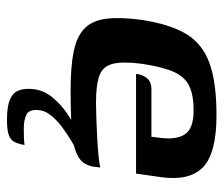

<svg xmlns="http://www.w3.org/2000/svg" viewBox="-64 -378 626 537"><g transform="rotate(90 248.5 -109.0)"><path d="M232 6Q166 6 124 -2.5Q82 -11 59.5 -32.5Q37 -54 32 -93Q27 -132 35 -192Q47 -271 74 -316.5Q101 -362 155 -382Q209 -402 301 -402Q408 -402 447 -364.5Q486 -327 475 -247L465 -177H186Q188 -195 198 -207.5Q208 -220 230 -220H362L365 -244Q371 -291 354.5 -314.5Q338 -338 288 -338Q246 -338 220.5 -326Q195 -314 181 -283.5Q167 -253 158 -194Q151 -140 158 -112Q165 -84 191 -74.5Q217 -65 266 -65Q284 -65 311.5 -66Q339 -67 368 -68.5Q397 -70 419 -72.5Q441 -75 448 -77L446 -61Q445 -49 438 -35.5Q431 -22 415 -14Q394 -2 349 2Q304 6 232 6ZM314 184Q277 184 257.5 175.5Q238 167 232 150Q226 133 229 108Q233 79 253 55.5Q273 32 296.5 16Q320 0 336 -8H397Q388 -5 371 5.5Q354 16 335.5 29.5Q317 43 303.5 59.5Q290 76 288 91Q284 121 299 129Q314 137 340 137Q358 137 366.5 136.5Q375 136 379 135.5Q383 135 385 135Q382 152 376.5 163Q371 174 357 179Q343 184 314 184Z"/></g></svg>

Font: Genos Thin SemiBold
Style: Italic
Weight: 600
Italic angle: -8°
Version: Version 1.010